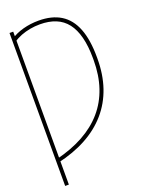

<svg xmlns="http://www.w3.org/2000/svg" viewBox="-172 -816 823 1099"><g transform="rotate(-20 239.5 -266.5)"><path d="M49.8 -727.5V204.1H27.3V-727.5ZM34.2 66.4V43.9Q130.4 20.5 203.9 -20Q277.3 -60.5 326.9 -118.2Q376.5 -175.8 401.6 -250.5Q426.8 -325.2 426.8 -417V-427.7Q426.8 -502.4 412.8 -556.6Q398.9 -610.8 371.6 -646Q344.2 -681.2 303 -698Q261.7 -714.8 207 -714.8Q176.3 -714.8 147 -709.5Q117.7 -704.1 91.6 -694.1Q65.4 -684.1 43.9 -668.9L33.2 -689.5Q67.4 -712.9 112.5 -725.1Q157.7 -737.3 207 -737.3Q288.1 -737.3 342 -703.9Q396 -670.4 423.1 -601.3Q450.2 -532.2 450.2 -425.8V-418Q450.2 -321.3 423.1 -241.9Q396 -162.6 343 -101.6Q290 -40.5 212.4 1.7Q134.8 43.9 34.2 66.4Z"/></g></svg>

Font: Inter Thin
Style: Regular
Weight: 250
Designer: Rasmus Andersson
Foundry: rsms
Version: Version 4.001;git-66647c0bb